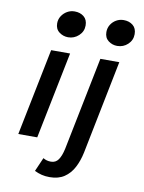

<svg xmlns="http://www.w3.org/2000/svg" viewBox="-100 -794 799 1068"><g transform="rotate(10 300.0 -260.0)"><path d="M43 0 142 -491H249L150 0ZM222 -578Q194 -578 171.5 -595Q149 -612 149 -644Q149 -667 161 -685.5Q173 -704 192 -715Q211 -726 234 -726Q265 -726 286 -709Q307 -692 307 -659Q307 -625 281.5 -601.5Q256 -578 222 -578ZM256 206Q231 206 211 201Q191 196 170 186L204 108Q214 114 224.5 117Q235 120 248 120Q275 120 290 98.5Q305 77 314 36L420 -491H527L421 38Q411 86 391 124Q371 162 338 184Q305 206 256 206ZM499 -578Q471 -578 449 -595Q427 -612 427 -644Q427 -667 438.5 -685.5Q450 -704 469 -715Q488 -726 511 -726Q542 -726 563 -709Q584 -692 584 -659Q584 -625 559 -601.5Q534 -578 499 -578Z"/></g></svg>

Font: Source Code Pro ExtraLight SemiBold
Style: Italic
Weight: 600
Italic angle: -11°
Monospace: yes
Version: Version 1.016;hotconv 1.0.116;makeotfexe 2.5.65601